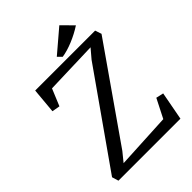

<svg xmlns="http://www.w3.org/2000/svg" viewBox="-263 -1062 1187 1187"><g transform="rotate(-45 330.0 -469.0)"><path d="M45 0ZM626 -716 205 -113 157 -54 523 -73 586 -197 635 -186 600 0H58L45 -43L469 -646L519 -705L171 -694L125 -583L73 -592L88 -758H612ZM479 -938 551 -865Q505 -835 453 -813.5Q401 -792 356 -785L330 -811Z"/></g></svg>

Font: Martel DemiBold
Style: Regular
Weight: 600
Designer: Dan Reynolds
Foundry: Dan Reynolds
Version: Version 1.001; ttfautohint (v1.1) -l 5 -r 5 -G 72 -x 0 -D la